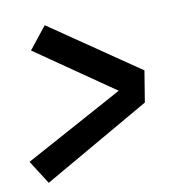

<svg xmlns="http://www.w3.org/2000/svg" viewBox="-67 -672 633 665"><g transform="rotate(-10 249.5 -339.0)"><path d="M52 -69 -1 -152 346 -341 71 -531 133 -609 446 -395 428 -285Z"/></g></svg>

Font: Iosevka Curly Slab
Style: Bold Italic
Weight: 700
Italic angle: -9°
Monospace: yes
Designer: Belleve Invis
Foundry: Belleve Invis
Version: Version 22.1.2; ttfautohint (v1.8.4)